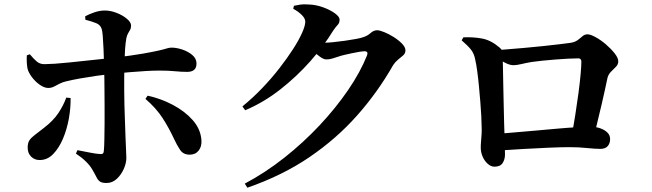

<svg xmlns="http://www.w3.org/2000/svg" viewBox="-20 -814 3040 895"><path d="M477 39Q455 39 445.5 32Q436 25 429.5 11.5Q423 -2 410 -24Q400 -42 380 -61.5Q360 -81 334 -98L341 -114Q373 -108 400 -102.5Q427 -97 446 -96Q454 -95 458.5 -97.5Q463 -100 464 -110Q466 -130 466.5 -164.5Q467 -199 467.5 -240Q468 -281 467.5 -321Q467 -361 467 -393Q467 -415 466.5 -447.5Q466 -480 465 -516.5Q464 -553 462.5 -587Q461 -621 459 -646Q457 -671 454 -679Q448 -698 428.5 -706Q409 -714 378 -722L377 -738Q395 -748 420 -756.5Q445 -765 469 -765Q495 -765 523.5 -754Q552 -743 571.5 -726.5Q591 -710 591 -695Q591 -683 586.5 -675Q582 -667 577 -658.5Q572 -650 569 -636Q565 -614 563 -584Q561 -554 560 -520Q559 -486 559 -453Q559 -420 559 -393Q559 -362 560 -324.5Q561 -287 562.5 -249Q564 -211 565 -176.5Q566 -142 567.5 -116.5Q569 -91 569 -78Q569 -53 556.5 -25.5Q544 2 523.5 20.5Q503 39 477 39ZM165 -68Q141 -68 125 -84Q109 -100 109 -126Q109 -148 117.5 -160.5Q126 -173 143 -185.5Q160 -198 185 -218Q228 -251 251.5 -286Q275 -321 289 -359L309 -357Q310 -312 301 -261.5Q292 -211 273.5 -167.5Q255 -124 228 -96Q201 -68 165 -68ZM205 -404Q189 -404 170.5 -415.5Q152 -427 136 -445.5Q120 -464 111 -485Q106 -499 105 -520.5Q104 -542 105 -556L119 -561Q138 -538 153 -526Q168 -514 190 -515Q206 -515 236.5 -517Q267 -519 304.5 -523Q342 -527 380.5 -531Q419 -535 451 -538.5Q483 -542 503 -544Q595 -555 646 -564Q697 -573 722.5 -579Q748 -585 758.5 -588.5Q769 -592 780 -592Q803 -592 830 -583Q857 -574 876.5 -557.5Q896 -541 896 -518Q896 -498 885 -488.5Q874 -479 853 -479Q824 -479 795 -482Q766 -485 722 -485Q697 -485 661 -483Q625 -481 584.5 -477.5Q544 -474 503 -470Q468 -466 429.5 -460.5Q391 -455 354.5 -448.5Q318 -442 289 -435Q271 -431 257 -423.5Q243 -416 231 -410Q219 -404 205 -404ZM864 -93Q834 -93 819 -116Q804 -139 792 -165Q768 -217 738 -263.5Q708 -310 658 -353L668 -368Q729 -355 785 -325.5Q841 -296 878 -254.5Q915 -213 919 -161Q921 -131 906 -112Q891 -93 864 -93Z M1121 42Q1217 -9 1305.5 -79Q1394 -149 1469.5 -229.5Q1545 -310 1602.5 -394Q1660 -478 1691 -556Q1698 -575 1679 -575Q1671 -575 1655.5 -572.5Q1640 -570 1621 -566Q1602 -562 1585 -558Q1568 -554 1557 -550Q1541 -545 1528.5 -541Q1516 -537 1501 -537Q1488 -537 1469.5 -551Q1451 -565 1430 -582L1449 -618Q1465 -616 1475.5 -615.5Q1486 -615 1496 -615Q1509 -615 1534 -617.5Q1559 -620 1587.5 -624Q1616 -628 1640 -632.5Q1664 -637 1674 -641Q1693 -647 1707.5 -660Q1722 -673 1738 -673Q1749 -673 1770.5 -664.5Q1792 -656 1815 -641.5Q1838 -627 1854 -610.5Q1870 -594 1870 -579Q1870 -565 1859 -555.5Q1848 -546 1835.5 -536Q1823 -526 1813 -511Q1740 -383 1644 -275Q1548 -167 1422.5 -81.5Q1297 4 1133 61ZM1110 -318Q1159 -358 1202.5 -403.5Q1246 -449 1282.5 -496Q1319 -543 1346 -585Q1373 -627 1388 -660.5Q1403 -694 1403 -713Q1403 -728 1387 -744Q1371 -760 1347 -773L1350 -787Q1364 -790 1379.5 -792.5Q1395 -795 1420 -793Q1453 -792 1486 -780Q1519 -768 1541 -752Q1563 -736 1563 -723Q1563 -707 1554.5 -698.5Q1546 -690 1533 -671Q1489 -599 1426 -528Q1363 -457 1286.5 -397Q1210 -337 1123 -300Z M2646 -188Q2654 -230 2662 -280.5Q2670 -331 2676.5 -380Q2683 -429 2686.5 -468Q2690 -507 2690 -526Q2690 -542 2676 -542Q2656 -542 2628 -540.5Q2600 -539 2568 -536.5Q2536 -534 2507 -531Q2478 -528 2458 -525Q2434 -521 2411 -515.5Q2388 -510 2373 -510Q2355 -510 2329.5 -524Q2304 -538 2281 -555V-579Q2305 -581 2343.5 -584Q2382 -587 2427 -591Q2472 -595 2514.5 -599.5Q2557 -604 2590 -608Q2623 -612 2637 -614Q2659 -617 2672 -626.5Q2685 -636 2695 -645Q2705 -654 2719 -654Q2732 -654 2756 -641Q2780 -628 2804 -607.5Q2828 -587 2845 -565.5Q2862 -544 2862 -528Q2862 -514 2851.5 -503Q2841 -492 2829 -480.5Q2817 -469 2812 -452Q2807 -427 2800 -396Q2793 -365 2785 -329.5Q2777 -294 2767.5 -256.5Q2758 -219 2750 -183ZM2285 -37Q2269 -37 2254 -50Q2239 -63 2230 -83.5Q2221 -104 2221 -126Q2221 -140 2222.5 -156Q2224 -172 2225 -190Q2226 -208 2225 -226Q2225 -243 2223.5 -273Q2222 -303 2219 -339.5Q2216 -376 2212.5 -413Q2209 -450 2204.5 -483Q2200 -516 2195 -537Q2190 -564 2176 -582Q2162 -600 2132 -626L2140 -640Q2185 -642 2226.5 -634.5Q2268 -627 2308 -593Q2318 -585 2320 -577.5Q2322 -570 2323 -553Q2324 -535 2324.5 -498.5Q2325 -462 2326 -416.5Q2327 -371 2328 -324.5Q2329 -278 2330 -238.5Q2331 -199 2332 -177Q2332 -158 2333 -139.5Q2334 -121 2334 -94Q2334 -71 2323 -54Q2312 -37 2285 -37ZM2298 -190Q2334 -193 2381 -197Q2428 -201 2479.5 -205.5Q2531 -210 2580.5 -214.5Q2630 -219 2670.5 -221Q2711 -223 2737 -223Q2758 -223 2778 -216Q2798 -209 2811 -196.5Q2824 -184 2824 -166Q2824 -146 2813 -133Q2802 -120 2778 -120Q2754 -120 2716 -124Q2678 -128 2636 -128Q2594 -128 2537.5 -125.5Q2481 -123 2419 -119.5Q2357 -116 2299 -112Z"/></svg>

Font: Noto Serif SC ExtraLight
Style: Bold
Weight: 700
Version: Version 2.002-H1;hotconv 1.1.0;makeotfexe 2.6.0